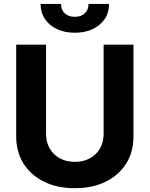

<svg xmlns="http://www.w3.org/2000/svg" viewBox="-20 -957 769 987"><path d="M512.7 -727.5H666.2V-255.5Q666.2 -175.8 628.5 -116Q590.8 -56.2 522.9 -22.9Q455.1 10.4 364.6 10.4Q274.2 10.4 206.4 -22.9Q138.6 -56.2 100.9 -116Q63.3 -175.8 63.3 -255.5V-727.5H216.8V-268.2Q216.8 -226.4 235.3 -194.1Q253.7 -161.8 287 -143.4Q320.2 -125 364.6 -125Q409.4 -125 442.6 -143.4Q475.8 -161.8 494.2 -194.1Q512.7 -226.4 512.7 -268.2ZM364.5 -788.7Q312.5 -788.7 272.8 -807.4Q233.1 -826.2 210.9 -859.4Q188.7 -892.6 188.7 -936.7H293.8Q293.8 -906.4 312.8 -888.5Q331.8 -870.5 364.6 -870.5Q396.9 -870.5 415.9 -888.5Q435 -906.4 435 -936.7H540.6Q540.6 -892.6 518.4 -859.4Q496.1 -826.2 456.6 -807.4Q417.1 -788.7 364.5 -788.7Z"/></svg>

Font: Inter V
Style: 
Weight: 400
Designer: Rasmus Andersson
Foundry: rsms
Version: Version 4.000;git-a3f224843